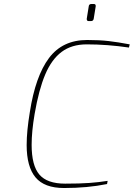

<svg xmlns="http://www.w3.org/2000/svg" viewBox="-20 -939 672 965"><path d="M114 -210Q114 -280 130 -376Q158 -556 226 -647Q294 -738 418 -738Q480 -738 527 -732.5Q574 -727 632 -716L628 -700Q519 -716 416 -716Q340 -716 289.5 -678Q239 -640 207 -564Q175 -488 154 -366Q139 -278 139 -211Q139 -107 178 -61.5Q217 -16 307 -16Q382 -16 429.5 -19.5Q477 -23 521 -30L518 -14Q420 6 302 6Q203 6 158.5 -47.5Q114 -101 114 -210ZM416 -843V-845L426 -907Q427 -919 440 -919H451Q461 -919 461 -910V-907L451 -845Q449 -833 437 -833H426Q416 -833 416 -843Z"/></svg>

Font: Exo Thin
Style: Italic
Weight: 250
Italic angle: -9°
Designer: Natanael Gama
Foundry: Natanael Gama
Version: Version 1.500; ttfautohint (v1.6)